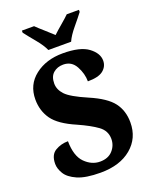

<svg xmlns="http://www.w3.org/2000/svg" viewBox="-170 -1024 897 1126"><g transform="rotate(-20 279.0 -460.5)"><path d="M259 10Q380 10 451.5 -50Q523 -110 523 -208Q523 -281 484 -332.5Q445 -384 342 -428Q242 -471 211.5 -503.5Q181 -536 181 -574Q181 -618 206 -639.5Q231 -661 268 -661Q320 -661 345.5 -614Q371 -567 371 -519Q439 -519 468 -543Q497 -567 497 -603Q497 -649 447 -686.5Q397 -724 288 -724Q184 -724 114.5 -670Q45 -616 45 -524Q45 -453 83 -399.5Q121 -346 224 -302Q300 -268 342.5 -237Q385 -206 385 -155Q385 -114 357 -83Q329 -52 278 -52Q226 -52 184 -94Q142 -136 141 -229Q97 -229 61 -207.5Q25 -186 25 -129Q25 -100 44.5 -67.5Q64 -35 115 -12.5Q166 10 259 10ZM216 -771H358Q373 -805 408 -847Q443 -889 465 -918V-931H389Q372 -914 339.5 -886.5Q307 -859 286 -839Q265 -859 233.5 -886.5Q202 -914 185 -931H109V-918Q131 -889 166 -847Q201 -805 216 -771Z"/></g></svg>

Font: Noto Serif SemiCondensed Extra
Style: Regular
Weight: 800
Width: 4
Designer: Monotype Design Team
Foundry: Monotype Imaging Inc.
Version: Version 1.002